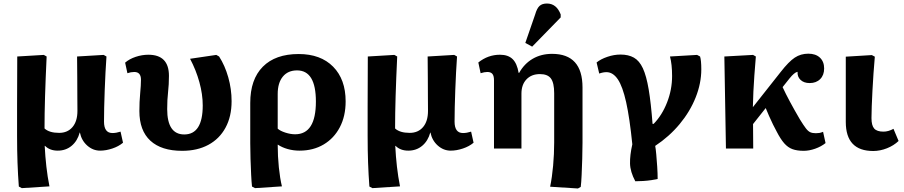

<svg xmlns="http://www.w3.org/2000/svg" viewBox="-20 -844 5135 1091"><path d="M104 225 87 216Q82 150 79.5 80.5Q77 11 77 -72Q77 -90 77 -135Q77 -180 77 -242Q77 -304 77.5 -376.5Q78 -449 78 -523L229 -532L245 -523Q239 -396 236 -297Q233 -198 233 -114Q260 -89 316 -89Q364 -89 392 -122Q420 -155 420 -214Q420 -237 419.5 -287.5Q419 -338 419 -401Q419 -464 418 -523L569 -532L585 -523Q582 -483 579.5 -433Q577 -383 575 -331.5Q573 -280 572 -233.5Q571 -187 571 -153Q571 -88 619 -88Q640 -88 665 -96L679 -33Q654 -12 618 0Q582 12 549 12Q508 12 475.5 -17Q443 -46 434 -91H433Q420 -43 387 -15.5Q354 12 308 12Q263 12 236 -15H234Q237 45 243.5 102.5Q250 160 261 215Z M1015 13Q897 13 834.5 -44.5Q772 -102 772 -213Q772 -266 776.5 -313.5Q781 -361 781 -391Q781 -435 743 -435Q724 -435 704 -428L691 -488Q715 -509 751 -521Q787 -533 823 -533Q940 -533 940 -413Q940 -364 935 -320.5Q930 -277 930 -224Q930 -80 1027 -80Q1132 -80 1132 -245Q1132 -308 1113 -377Q1094 -446 1060 -510L1209 -532L1225 -523Q1258 -472 1277 -405Q1296 -338 1296 -269Q1296 -182 1261.5 -118.5Q1227 -55 1164 -21Q1101 13 1015 13Z M1429 225 1412 216Q1409 189 1407 147Q1405 105 1403.5 58.5Q1402 12 1402 -30V-259Q1402 -393 1473.5 -465Q1545 -537 1677 -537Q1802 -537 1873 -465Q1944 -393 1944 -268Q1944 -184 1911 -121Q1878 -58 1819 -23Q1760 12 1682 12Q1647 12 1615 3Q1583 -6 1559 -22H1558Q1558 44 1564.5 107Q1571 170 1582 215ZM1657 -81Q1775 -81 1775 -267Q1775 -444 1668 -444Q1616 -444 1587 -408.5Q1558 -373 1558 -310V-113Q1572 -100 1601.5 -90.5Q1631 -81 1657 -81Z M2096 225 2079 216Q2074 150 2071.5 80.5Q2069 11 2069 -72Q2069 -90 2069 -135Q2069 -180 2069 -242Q2069 -304 2069.5 -376.5Q2070 -449 2070 -523L2221 -532L2237 -523Q2231 -396 2228 -297Q2225 -198 2225 -114Q2252 -89 2308 -89Q2356 -89 2384 -122Q2412 -155 2412 -214Q2412 -237 2411.5 -287.5Q2411 -338 2411 -401Q2411 -464 2410 -523L2561 -532L2577 -523Q2574 -483 2571.5 -433Q2569 -383 2567 -331.5Q2565 -280 2564 -233.5Q2563 -187 2563 -153Q2563 -88 2611 -88Q2632 -88 2657 -96L2671 -33Q2646 -12 2610 0Q2574 12 2541 12Q2500 12 2467.5 -17Q2435 -46 2426 -91H2425Q2412 -43 2379 -15.5Q2346 12 2300 12Q2255 12 2228 -15H2226Q2229 45 2235.5 102.5Q2242 160 2253 215Z M3264 227 3106 217Q3117 164 3123 97.5Q3129 31 3129 -34V-314Q3129 -373 3110.5 -398Q3092 -423 3048 -423Q3000 -423 2971.5 -393Q2943 -363 2943 -312V0H2787V-388Q2787 -413 2778 -424Q2769 -435 2749 -435Q2733 -435 2711 -428L2698 -489Q2753 -533 2821 -533Q2867 -533 2892.5 -508.5Q2918 -484 2927 -430H2930Q2959 -482 3007 -510Q3055 -538 3117 -538Q3290 -538 3290 -347V-34Q3290 8 3288.5 57.5Q3287 107 3285 150.5Q3283 194 3280 218ZM3004 -579 2965 -600 3021 -762Q3031 -797 3046 -810.5Q3061 -824 3088 -824Q3142 -824 3166 -762V-745Z M3590 186Q3561 132 3560 85Q3559 38 3573 -24Q3558 -173 3538 -263Q3518 -353 3490.5 -393.5Q3463 -434 3426 -434Q3407 -434 3385 -426L3370 -489Q3393 -508 3431 -521Q3469 -534 3506 -534Q3551 -534 3582 -516.5Q3613 -499 3633 -456Q3653 -413 3666 -336Q3679 -259 3688 -140H3694Q3742 -189 3770.5 -262Q3799 -335 3799 -412Q3799 -479 3787 -523L3941 -532L3958 -523Q3965 -501 3965 -450Q3965 -371 3933 -290.5Q3901 -210 3842 -139Q3783 -68 3703 -15Q3706 0 3709 32.5Q3712 65 3714.5 103.5Q3717 142 3717 173Q3705 176 3682 179.5Q3659 183 3634 184.5Q3609 186 3590 186Z M4547 13Q4509 13 4483 3.5Q4457 -6 4436 -30Q4415 -54 4393 -97Q4384 -113 4372.5 -136.5Q4361 -160 4350 -185Q4339 -210 4331 -230L4259 -139L4260 0H4105L4096 -523L4259 -532L4275 -523Q4270 -463 4266.5 -415Q4263 -367 4261 -324Q4259 -281 4258 -235L4416 -435Q4462 -494 4496 -516.5Q4530 -539 4573 -539Q4615 -539 4639 -516.5Q4663 -494 4663 -455Q4663 -417 4640.5 -394.5Q4618 -372 4581 -372Q4548 -372 4529 -390Q4510 -408 4512 -436Q4494 -433 4466 -398L4427 -349Q4444 -312 4469 -265.5Q4494 -219 4525 -166Q4546 -132 4559 -115Q4572 -98 4584.5 -92.5Q4597 -87 4616 -87Q4627 -87 4636 -88.5Q4645 -90 4657 -95L4671 -31Q4646 -11 4612 1Q4578 13 4547 13Z M4942 14Q4786 14 4786 -151Q4786 -190 4786 -244.5Q4786 -299 4786 -355Q4786 -411 4786 -456Q4786 -501 4786 -522L4934 -531L4951 -522Q4947 -477 4943.5 -427Q4940 -377 4937.5 -328.5Q4935 -280 4933.5 -239.5Q4932 -199 4932 -173Q4932 -131 4947.5 -113.5Q4963 -96 5000 -96Q5028 -96 5057 -112L5086 -43Q5059 -17 5020 -1.5Q4981 14 4942 14Z"/></svg>

Font: Literata 7pt
Style: Bold
Weight: 700
Designer: Latin by Veronika Burian and Jose Scaglione. Greek by Irene Vlachou. Cyrillic by Vera Evstafieva.
Foundry: TypeTogether
Version: Version 3.002